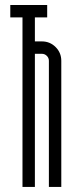

<svg xmlns="http://www.w3.org/2000/svg" viewBox="-20 -734 290 754"><path d="M172 0Q172 0 172 -495.2Q172 -506.5 163.9 -514.6Q155.8 -522.7 144.5 -522.7H117V0H68.3V-665.6H20.4V-714.3H165.3V-665.6H117V-571.4Q117 -571.4 144.5 -571.4Q176.2 -571.4 198.5 -549.1Q220.7 -526.9 220.7 -495.2V0Z"/></svg>

Font: Marapfhont
Style: Book
Weight: 400
Version: Version 0.15